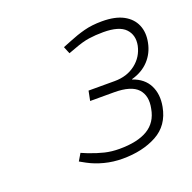

<svg xmlns="http://www.w3.org/2000/svg" viewBox="-81 -892 558 558"><g transform="rotate(-20 197.5 -613.0)"><path d="M209 -415Q180 -415 153 -422Q126 -429 104 -441L86 -451L99 -473L118 -465Q144 -455 165 -450Q186 -445 210 -445Q266 -445 297.5 -464Q329 -483 336 -523Q344 -561 324 -583Q304 -605 251 -605H177L183 -635H264Q302 -635 328.5 -655.5Q355 -676 362 -709Q368 -740 349 -760Q330 -780 281 -780Q257 -780 236.5 -777Q216 -774 190 -764L168 -756L159 -778L184 -788Q208 -798 232.5 -804.5Q257 -811 288 -811Q329 -811 354 -797.5Q379 -784 389 -760.5Q399 -737 393 -707Q387 -676 366.5 -654Q346 -632 313 -623V-622Q348 -610 362 -582Q376 -554 369 -517Q359 -463 315 -439Q271 -415 209 -415Z"/></g></svg>

Font: REM Thin
Style: Italic
Weight: 250
Italic angle: -11°
Designer: Octavio Pardo
Foundry: Ashler Design
Version: Version 1.005;gftools[0.9.28]